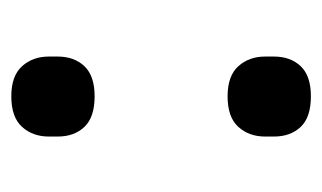

<svg xmlns="http://www.w3.org/2000/svg" viewBox="-138 -434 583 348"><g transform="rotate(90 154.0 -259.5)"><path d="M154 12Q117 12 99.5 -7.5Q82 -27 82 -56V-72Q82 -102 99.5 -120.5Q117 -139 154 -139Q192 -139 209.5 -120.5Q227 -102 227 -72V-56Q227 -27 209.5 -7.5Q192 12 154 12ZM154 -380Q117 -380 99.5 -399.5Q82 -419 82 -448V-464Q82 -494 99.5 -512.5Q117 -531 154 -531Q192 -531 209.5 -512.5Q227 -494 227 -464V-448Q227 -419 209.5 -399.5Q192 -380 154 -380Z"/></g></svg>

Font: IBM Plex Sans Medium
Style: Regular
Weight: 500
Designer: Mike Abbink, Paul van der Laan, Pieter van Rosmalen
Foundry: Bold Monday
Version: Version 3.201